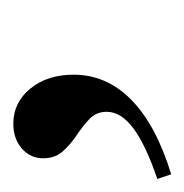

<svg xmlns="http://www.w3.org/2000/svg" viewBox="-22 -144 287 300"><g transform="rotate(-90 122.0 5.5)"><path d="M-0.8 129 -8.1 107.3Q44.4 89.5 70.6 70.2Q96.8 50.8 96.8 28.2Q96.8 12.1 85.9 1.6Q75 -8.9 60.5 -18.5Q46 -28.2 35.1 -40.3Q24.2 -52.4 24.2 -71Q24.2 -91.1 39.5 -104.4Q54.8 -117.7 78.2 -117.7Q111.3 -117.7 133.1 -91.1Q154.8 -64.5 154.8 -23.4Q154.8 28.2 115.3 66.9Q75.8 105.6 -0.8 129Z"/></g></svg>

Font: Playfair 5pt SemiExpanded Light Medium
Style: Italic
Weight: 500
Italic angle: -15.6°
Version: Version 2.001;gftools[0.9.30]